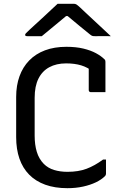

<svg xmlns="http://www.w3.org/2000/svg" viewBox="-20 -965 640 1005"><path d="M332.9 20Q267.1 20 216.8 1.8Q166.6 -16.4 132.7 -50.8Q98.9 -85.2 81.7 -134.7Q64.6 -184.1 64.6 -247.2V-457.3Q64.6 -517.5 82 -565.7Q99.3 -613.9 132.9 -648.5Q166.6 -683.2 215.6 -701.6Q264.6 -720 327.5 -720Q377.3 -720 416 -710.8Q454.6 -701.6 482.5 -686.5Q510.3 -671.4 527.1 -654.2Q529.5 -652.8 530.2 -650.4Q530.9 -648 531.4 -645.6Q531.9 -643.2 531.9 -640.9Q531.9 -605.1 531.9 -563.2Q531.9 -521.3 531.9 -482.6Q512.8 -482.6 493.7 -482.6Q474.7 -482.6 455.5 -482.6Q450.5 -482.6 447.5 -485.6Q444.5 -488.6 444.5 -493.6Q444.5 -515.4 444.5 -537.4Q444.5 -559.4 444.5 -583.4Q444.5 -607.5 444.5 -635L469.6 -588.1Q439 -612.6 404.9 -622.9Q370.7 -633.2 326.2 -633.2Q275 -633.2 238 -613.1Q201 -593.1 181.2 -553.3Q161.4 -513.6 161.4 -453.2V-255.1Q161.4 -206.9 172.7 -170Q183.9 -133.1 209.1 -107.3Q231.3 -85 263.1 -75.3Q294.9 -65.6 333.3 -65.6Q390.2 -65.6 432.8 -81.5Q475.4 -97.4 519.5 -129.9H534.8Q534.8 -120.3 534.8 -110.9Q534.8 -101.4 534.8 -92.2Q534.8 -83 534.8 -73.9Q534.8 -64.8 534.8 -56Q534.8 -52.2 533.6 -49.1Q532.4 -45.9 530 -43.5Q511.1 -24.7 481.8 -10.6Q452.5 3.4 414.7 11.7Q376.8 20 332.9 20ZM281.6 -945.2Q291.8 -945.2 307.9 -945.2Q324.1 -945.2 340.3 -945.2Q356.4 -945.2 366.2 -945.2Q373.7 -945.2 379.5 -942Q385.3 -938.7 400.1 -925.1Q408.1 -917.7 426.1 -900.6Q444.2 -883.5 467.5 -862Q490.9 -840.5 514.9 -817.9Q539 -795.2 560 -775.6Q541.3 -776.2 519.2 -775.9Q497.1 -775.6 478.4 -775.6Q467.4 -775.6 462.6 -777.3Q457.9 -779 449.9 -785.6Q433.7 -798.8 397.7 -828.1Q361.6 -857.4 310.2 -900.8L363.3 -881Q347.3 -881 331.1 -881Q314.9 -881 298.5 -881L350.9 -901.6Q300.6 -859.5 263.8 -829.3Q227 -799.1 198.7 -775.6H123.2Q118.6 -775.6 116.1 -776.4Q113.6 -777.2 112.6 -778.9Q111.6 -780.6 111.6 -782.6Q111.6 -786.6 115.7 -790.9Q119.8 -795.2 134.6 -809.2Q147.6 -821.4 167.2 -839.2Q186.8 -857 208.6 -877.1Q230.3 -897.2 249.5 -915.4Q268.8 -933.6 281.6 -945.2Z"/></svg>

Font: Recursive Sans Linear Light
Style: Regular
Weight: 300
Version: Version 1.085